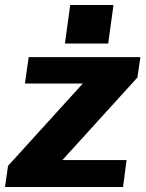

<svg xmlns="http://www.w3.org/2000/svg" viewBox="-26 -743 579 763"><path d="M425 -723H253L232 -570H404ZM-6 0H463L477 -107H222L520 -435L532 -516H88L73 -411H303L6 -84Z"/></svg>

Font: United Sans ExtraBold
Style: Italic
Weight: 800
Italic angle: -8°
Designer: Pablo Impallari, Rodrigo Fuenzalida (Modified by Dan O. Williams)
Version: Version 1.000;PS 001.000;hotconv 1.0.88;makeotf.lib2.5.64775